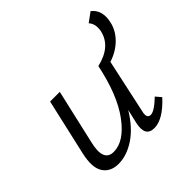

<svg xmlns="http://www.w3.org/2000/svg" viewBox="-150 -719 869 869"><g transform="rotate(-45 285.0 -284.5)"><path d="M539 -574Q581 -541 567 -476Q558 -432 524 -398Q490 -364 440 -348L384 -89Q374 -49 400 -49Q423 -49 471 -95L493 -69Q425 5 369 5Q310 5 328 -72L343 -137Q300 -66 246.5 -30.5Q193 5 140 5Q89 5 65 -31.5Q41 -68 59 -146L120 -414H182L122 -152Q97 -49 163 -49Q230 -49 293 -134Q356 -219 388 -373Q491 -397 508 -478Q515 -518 494 -541Z"/></g></svg>

Font: EauTestInfant
Style: Italic
Weight: 400
Italic angle: -12°
Designer: Christian Thalmann (Catharsis Fonts)
Version: Version 0.001;PS 000.001;hotconv 1.0.88;makeotf.lib2.5.64775